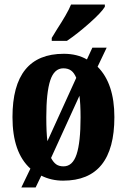

<svg xmlns="http://www.w3.org/2000/svg" viewBox="-20 -786 559 846"><path d="M208 -619Q236 -665 235 -663Q252 -689 268.5 -717.5Q285 -746 293 -766H442V-756Q427 -731 374 -684Q321 -637 275 -606H208ZM114 -43Q35 -114 35 -270Q35 -549 261 -549Q320 -549 363 -524L387 -576H450L410 -492Q484 -418 484 -270Q484 10 258 10Q206 10 162 -12L137 40H74ZM316 -443Q307 -465 293.5 -475Q280 -485 259 -485Q219 -485 201.5 -432Q184 -379 184 -270Q184 -200 189 -164ZM335 -268Q335 -329 330 -364L205 -90Q215 -71 227.5 -62Q240 -53 260 -53Q300 -53 317.5 -106Q335 -159 335 -268Z"/></svg>

Font: Noto Serif CondExtraBold
Style: Regular
Weight: 800
Width: 3
Designer: Monotype Design Team
Foundry: Monotype Imaging Inc.
Version: Version 1.001